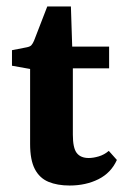

<svg xmlns="http://www.w3.org/2000/svg" viewBox="-20 -567 385 593"><path d="M73 -354 17 -364V-412L63 -421Q73 -423 77 -427.5Q81 -432 85 -441L126 -547H199L203 -423H317V-356H205V-151Q205 -110 217 -94.5Q229 -79 254 -79Q268 -79 285 -84Q302 -89 316 -101L341 -73Q323 -33 284 -13.5Q245 6 195 6Q157 6 129.5 -5.5Q102 -17 87.5 -45Q73 -73 73 -122Z"/></svg>

Font: Rasa
Style: Bold
Weight: 700
Designer: Anna Giedrys (Yrsa+Rasa design), David Brezina (Yrsa art-direction, Rasa art-direction, design)
Foundry: Rosetta Type Foundry
Version: Version 2.004